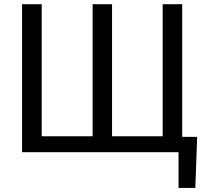

<svg xmlns="http://www.w3.org/2000/svg" viewBox="-20 -731 1009 922"><path d="M180.2 -710.9H85.9V0H837.4V171.4H918L926.8 -73.7H855V-710.9H761.2V-76.7H518.1V-710.9H424.8V-76.7H180.2Z"/></svg>

Font: FAU Chimera
Style: Regular
Weight: 400
Version: Version 1.002;hotconv 1.0.117;makeotfexe 2.5.65602